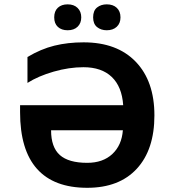

<svg xmlns="http://www.w3.org/2000/svg" viewBox="-20 -872 799 901"><path d="M371.6 -556.6Q304.2 -556.6 231.9 -535.9Q159.7 -515.1 108.9 -482.9V-604.5Q171.9 -642.1 235.1 -657.7Q298.3 -673.3 372.1 -673.3Q529.3 -673.3 616.9 -582.3Q704.6 -491.2 704.6 -330.6Q704.6 -169.9 622.1 -80.3Q539.6 9.3 389.2 9.3Q232.9 9.3 153.6 -79.6Q74.2 -168.5 74.2 -345.7V-378.4H558.1Q552.2 -465.3 504.4 -511Q456.5 -556.6 371.6 -556.6ZM389.2 -107.9Q462.9 -107.9 507.1 -149.2Q551.3 -190.4 556.6 -260.7H219.7Q219.7 -181.2 260.7 -144.5Q301.8 -107.9 389.2 -107.9ZM234.4 -790.5Q234.4 -819.8 251.5 -835.7Q268.6 -851.6 297.4 -851.6Q327.1 -851.6 344.2 -834.7Q361.3 -817.9 361.3 -790.5Q361.3 -763.2 344.2 -746.6Q327.1 -730 297.4 -730Q268.6 -730 251.5 -745.8Q234.4 -761.7 234.4 -790.5ZM417 -790.5Q417 -822.3 435.5 -836.9Q454.1 -851.6 481 -851.6Q510.7 -851.6 528.1 -835.2Q545.4 -818.8 545.4 -790.5Q545.4 -762.7 527.8 -746.3Q510.3 -730 481 -730Q454.1 -730 435.5 -744.9Q417 -759.8 417 -790.5Z"/></svg>

Font: Bpm'online Open Sans
Style: Bold
Weight: 700
Foundry: Ascender Corporation
Version: Version 1.10